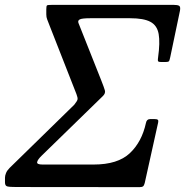

<svg xmlns="http://www.w3.org/2000/svg" viewBox="-78 -770 761 790"><path d="M307.5 -93Q406.5 -93 456 -139.5Q505.5 -186 522.5 -264Q525.5 -280 539.5 -280H558.5Q567.5 -280 571 -277.5Q574.5 -275 572.5 -265L517.5 -17Q515 -7 510.8 -3.5Q506.5 0 496.5 0L-10 -0.5Q-38.5 -0.5 -48 -3Q-57.5 -5.5 -57.5 -19.5V-39Q-57.5 -47.5 -53.2 -58Q-49 -68.5 -38.5 -79L227.5 -339Q239.5 -354 241 -360.8Q242.5 -367.5 236.5 -383L125.5 -666Q119.5 -682 116 -690.5Q112.5 -699 112.5 -711V-732Q112.5 -745.5 115.5 -747.8Q118.5 -750 138 -750H635.5Q652.5 -750 659 -746.2Q665.5 -742.5 662.5 -726L622.5 -535Q620 -523.5 618 -519.2Q616 -515 603.5 -515H583.5Q572.5 -515 571.8 -519.8Q571 -524.5 572.5 -534Q581 -595 574.8 -630.2Q568.5 -665.5 540.8 -680.2Q513 -695 457.5 -695H293.5Q259 -695 250 -690Q241 -685 245 -675L338.5 -439.5Q350 -410.5 353.5 -398.2Q357 -386 345 -374.5L93.5 -129.5Q76.5 -113 74.8 -103Q73 -93 97 -93Z"/></svg>

Font: Besley
Style: Italic
Weight: 400
Italic angle: -13°
Designer: Owen Earl
Foundry: indestructible type*
Version: Version 4.000; ttfautohint (v1.8.4.7-5d5b)